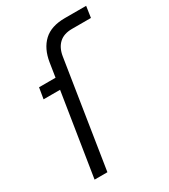

<svg xmlns="http://www.w3.org/2000/svg" viewBox="-181 -819 799 907"><g transform="rotate(-30 219.0 -365.5)"><path d="M62 0 133 -449H43L53 -509H143L155 -586Q166 -655 206.5 -693Q247 -731 322 -731H438L429 -670H326Q281 -670 255.5 -646.5Q230 -623 223 -580L132 0Z"/></g></svg>

Font: MuseoModerno Thin Light
Style: Italic
Weight: 300
Italic angle: -9°
Version: Version 1.003